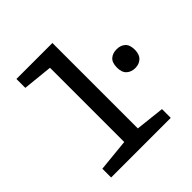

<svg xmlns="http://www.w3.org/2000/svg" viewBox="-199 -914 1068 1068"><g transform="rotate(-45 335.0 -380.0)"><path d="M600 -335Q569 -335 549 -353Q529 -371 529 -409Q529 -448 548.5 -465.5Q568 -483 600 -483Q631 -483 650.5 -465.5Q670 -448 670 -409Q670 -372 650 -353.5Q630 -335 600 -335ZM74 0V-69L265 -88V-672L89 -690V-760H372V-88L543 -69V0Z"/></g></svg>

Font: Noto Sans Mono Medium
Style: Regular
Weight: 500
Designer: Monotype Design Team
Foundry: Monotype Imaging Inc.
Version: Version 2.014